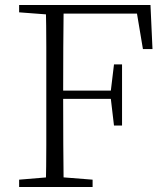

<svg xmlns="http://www.w3.org/2000/svg" viewBox="-20 -743 662 763"><path d="M56 0V-29L188 -40H209L348 -29V0ZM162 0Q164 -83 164 -166Q164 -249 164 -333V-390Q164 -474 164 -557.5Q164 -641 162 -723H233Q232 -641 231.5 -556Q231 -471 231 -377V-357Q231 -255 231.5 -169Q232 -83 233 0ZM198 -350V-383H440V-350ZM433 -244 420 -354V-379L433 -487H465V-244ZM56 -694V-723H198V-684H188ZM548 -548 520 -715 555 -689H198V-723H578L586 -548Z"/></svg>

Font: Noto Serif SC ExtraLight ExtraLight
Style: Regular
Weight: 250
Version: Version 2.002-H1;hotconv 1.1.0;makeotfexe 2.6.0